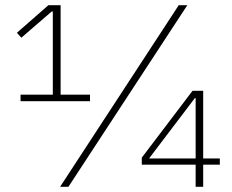

<svg xmlns="http://www.w3.org/2000/svg" viewBox="-20 -718 891 738"><path d="M761 0V-85H825V-109H761V-369H720L525 -112V-85H732V0ZM732 -109H553L729 -341H732ZM243 0 700 -698H667L211 0ZM326 -329V-354H213V-698H166L45 -592L62 -573L179 -674H183V-354H59V-329Z"/></svg>

Font: IBM Plex Thai ExtraLight
Style: Regular
Weight: 200
Designer: Mike Abbink, Paul van der Laan, Pieter van Rosmalen, Ben Mitchell, Mark Frömberg
Foundry: Bold Monday
Version: Version 1.0